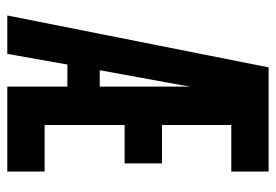

<svg xmlns="http://www.w3.org/2000/svg" viewBox="-138 -638 775 540"><g transform="rotate(90 250.0 -367.5)"><path d="M23 0 169 -735H462V-630H331V-435H439V-330H331V-105H462V0H223V-169H161L131 0ZM177 -260H223V-515Q222 -509 221 -502.5Q220 -496 219 -490Z"/></g></svg>

Font: Iosevka SS04 Extrabold
Style: Regular
Weight: 800
Monospace: yes
Designer: Belleve Invis
Foundry: Belleve Invis
Version: Version 19.0.0; ttfautohint (v1.8.4)